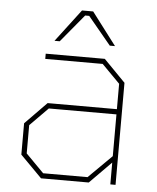

<svg xmlns="http://www.w3.org/2000/svg" viewBox="-52 -761 659 806"><g transform="rotate(5 277.5 -358.5)"><path d="M157 -580 261 -717H308L412 -580H390L293 -697H276L179 -580ZM151 0 60 -92V-224L151 -317H443V-424L367 -501H125V-523H374L465 -430V0H443V-92L352 0ZM158 -22H345L443 -119V-295H158L82 -218V-99Z"/></g></svg>

Font: Tomorrow Thin
Style: Regular
Weight: 250
Designer: Tony de Marco, Monica Rizzolli
Foundry: Just in Type
Version: Version 2.002